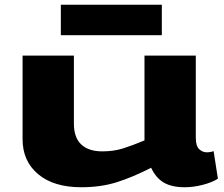

<svg xmlns="http://www.w3.org/2000/svg" viewBox="-20 -778 942 808"><path d="M322 10Q206 10 140.5 -45Q75 -100 75 -192V-544H291V-258Q291 -199 322 -170Q353 -141 410 -141Q458 -141 496.5 -153Q535 -165 588 -187V-544H804V-198Q804 -164 818 -150.5Q832 -137 850 -137Q865 -137 879 -142L897 -26Q874 -11 834.5 -0.5Q795 10 757 10Q703 10 669.5 -9.5Q636 -29 616 -72Q540 -33 472.5 -11.5Q405 10 322 10ZM236 -630V-758H661V-630Z"/></svg>

Font: Georama ExtraExtended
Style: Bold
Weight: 700
Width: 8
Designer: Jean-Baptiste Levee
Foundry: Production Type
Version: Version 1.000